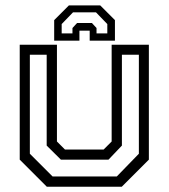

<svg xmlns="http://www.w3.org/2000/svg" viewBox="-20 -710 641 730"><path d="M158 0 55 -103V-540H196.5V-172L227 -141.5H374L404.5 -172V-540H546V-103L443 0ZM180 -39H424L508 -125.5V-502H443.5V-156.5L392.5 -103H211.5L157.5 -156.5V-502H93.5V-125.5ZM361 -689.5 417 -633.5V-555.5H321V-593.5H282V-555.5H186V-633.5L242 -689.5ZM345 -663H257.5L214.5 -618.5V-583H255.5V-603.5L273 -622.5H329.5L347 -603.5V-583H388V-618.5Z"/></svg>

Font: Tourney
Style: Regular
Weight: 400
Designer: Tyler Finck
Foundry: Etcetera Type Co
Version: Version 1.015